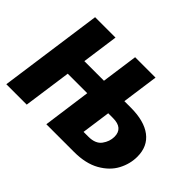

<svg xmlns="http://www.w3.org/2000/svg" viewBox="-137 -953 1211 1211"><g transform="rotate(45 468.5 -347.5)"><path d="M924 -261Q924 -197 892.5 -137.5Q861 -78 792.5 -39Q724 0 620 0H373L417 -321H243L198 0H16L113 -695H295L261 -451H436L470 -695H652L618 -451H676Q795 -451 859.5 -402Q924 -353 924 -261ZM733 -248Q733 -325 643 -325H600L573 -132H616Q679 -132 706 -169Q733 -206 733 -248Z"/></g></svg>

Font: Trujillo ExtraBold
Style: Italic
Weight: 800
Italic angle: -8°
Designer: Fira Sans original fonts by bBox Type GmbH, Carrois Corporate GbR, & Edenspiekermann AG / Changes by Cristiano Sobral
Foundry: Fira Sans original fonts by bBox Type GmbH, Carrois Corporate GbR, & Edenspiekermann AG / Changes by Cristiano Sobral
Version: Version 4.301;July 28, 2020;FontCreator 13.0.0.2655 64-bit